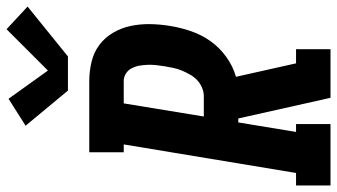

<svg xmlns="http://www.w3.org/2000/svg" viewBox="-256 -786 1027 585"><g transform="rotate(-90 257.5 -493.5)"><path d="M-15 0V-105H23L110 -630H86V-735H303Q333 -735 362 -728Q391 -721 413.5 -704Q436 -687 450.5 -662Q465 -637 471 -608.5Q477 -580 476.5 -549.5Q476 -519 471 -489Q466 -457 455 -425Q444 -393 424.5 -365.5Q405 -338 376.5 -317.5Q348 -297 316 -288L357 -105H400V0H252L189 -281H177L148 -105H172V0ZM257 -386Q270 -386 283 -391.5Q296 -397 306 -406.5Q316 -416 323 -428.5Q330 -441 335 -453Q340 -465 343 -478.5Q346 -492 348 -505Q350 -517 351.5 -530.5Q353 -544 352.5 -557Q352 -570 350 -582Q348 -594 342.5 -605Q337 -616 326.5 -623Q316 -630 303 -630H235L195 -386ZM274 -800 167 -929 249 -981 335 -861 461 -987 530 -923 378 -800Z"/></g></svg>

Font: Iosevka Slab Extrabold Oblique
Style: Regular
Weight: 800
Italic angle: -9°
Monospace: yes
Designer: Belleve Invis
Foundry: Belleve Invis
Version: Version 11.1.1; ttfautohint (v1.8.3)